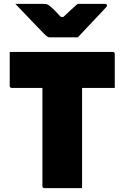

<svg xmlns="http://www.w3.org/2000/svg" viewBox="-20 -967 640 987"><path d="M402 0H209Q198 0 198 -11V-515H41Q30 -515 30 -526V-700H559Q570 -700 570 -689V-515H402ZM380 -775H236Q229 -775 223.5 -778.5Q218 -782 206 -794Q196 -804 170.5 -830.5Q145 -857 114.5 -889Q84 -921 59 -947H205Q216 -947 221.5 -945Q227 -943 234 -938Q243 -931 257 -917.5Q271 -904 293 -880H306Q330 -903 347 -918.5Q364 -934 379 -947H519Q530 -947 530 -939Q530 -935 527 -931.5Q524 -928 511 -914Q496 -898 470.5 -871Q445 -844 420 -817.5Q395 -791 380 -775Z"/></svg>

Font: Recursive Sn Lnr St Blk
Style: Regular
Weight: 900
Version: Version 1.079;hotconv 1.0.112;makeotfexe 2.5.65598; ttfautoh